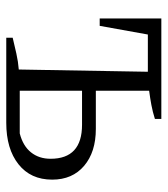

<svg xmlns="http://www.w3.org/2000/svg" viewBox="18 -540 523 598"><g transform="rotate(90 279.0 -241.5)"><path d="M98 0V-20Q123 -26 147.5 -31.5Q172 -37 197 -39L204 -441H88L61 -291H38V-483H351V-463Q329 -456 307.5 -452Q286 -448 263 -445V-42H396Q435 -52 455 -77Q475 -102 475 -138Q475 -236 369 -236H234V-279H382Q454 -279 497 -242.5Q540 -206 540 -143Q540 -76 492 -38Q444 0 363 0Z"/></g></svg>

Font: Piazzolla 24pt Light
Style: Regular
Weight: 300
Designer: Juan Pablo del Peral
Foundry: Huerta Tipografica
Version: Version 2.005